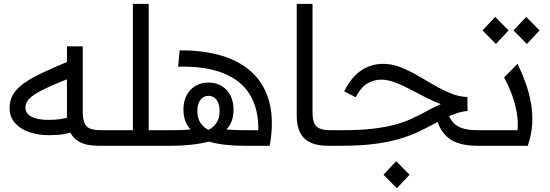

<svg xmlns="http://www.w3.org/2000/svg" viewBox="-20 -760 2865 1001"><path d="M235.2 -55.1Q176.6 -55.1 130.1 -71.9Q83.6 -88.8 56.8 -120.2Q30 -151.7 30 -195.7Q30 -236 47.8 -267.1Q65.6 -298.2 104.6 -325.9Q143.6 -353.5 206.4 -383Q269.2 -412.5 358.9 -449.2L376.2 -364.8Q293.8 -333.5 242 -310.3Q190.1 -287.1 161.8 -268.4Q133.4 -249.7 122.9 -233.4Q112.4 -217 112.4 -199Q112.4 -168.6 144 -151.7Q175.5 -134.9 235.2 -134.9Q264.9 -134.9 295.6 -139.2Q326.2 -143.6 361.6 -154.9L381.5 -81.1Q344.9 -66.1 311.5 -60.6Q278.2 -55.1 235.2 -55.1ZM493.6 0Q430.3 0 394.5 -20Q358.7 -39.9 343.8 -75.8Q329 -111.6 329 -157.9V-518.3H411.4V-175.2Q411.4 -124.8 430.1 -102.9Q448.8 -81.1 506.8 -81.1H537.4V0Z M725.2 -81.1H845.2V0H725.2ZM537 0V-81.1H672.8V-740H755.2V0Z M845 0V-81.1H875Q899 -81.1 924.6 -82.1Q950.1 -83.1 973.2 -84.8Q955.4 -104.2 945.9 -130Q936.3 -155.9 936.3 -188Q936.3 -230.9 952.7 -262.6Q969 -294.3 998.6 -311.9Q1028.3 -329.6 1066.9 -329.6Q1106.2 -329.6 1135.5 -311.9Q1164.9 -294.3 1181.2 -262.6Q1197.5 -230.9 1197.5 -188Q1197.5 -155.6 1188.3 -129.9Q1179.1 -104.2 1160.3 -84.8Q1184.7 -83.1 1210.1 -82.1Q1235.5 -81.1 1262.8 -81.1H1326.7Q1328.4 -193.2 1281.9 -268.1Q1235.4 -343 1141.9 -379.4Q1048.3 -415.8 908.6 -412.5L916.6 -497.5Q1042.6 -498.2 1139.7 -468.4Q1236.9 -438.5 1299.7 -377Q1362.5 -315.5 1385.7 -221.6Q1408.8 -127.6 1386.2 0H1250.3Q1197.9 0 1152.1 -5.5Q1106.3 -11 1068.3 -21.7Q1028.3 -11 977.6 -5.5Q926.9 0 875.6 0ZM1066.9 -82.9Q1093 -95.6 1109 -120.1Q1125 -144.7 1125 -180Q1125 -218.7 1109.3 -239.6Q1093.6 -260.4 1066.9 -260.4Q1040.9 -260.4 1024.9 -239.6Q1008.8 -218.7 1008.8 -180Q1008.8 -144.7 1024.8 -120.1Q1040.8 -95.6 1066.9 -82.9Z M1691.6 0Q1644 0 1612.2 -11.5Q1580.3 -23 1561.5 -43.8Q1542.7 -64.6 1534.8 -93.9Q1527 -123.2 1527 -157.9V-740H1609.4V-175.2Q1609.4 -141.5 1617.1 -120.6Q1624.8 -99.8 1645.6 -90.4Q1666.5 -81.1 1704.8 -81.1H1736.1V0Z M2468 0Q2407.4 0 2364.5 -15.3Q2321.7 -30.7 2295 -62.9Q2268.3 -95.1 2254.7 -144.5L2314.6 -171.7Q2325.6 -139.6 2344.4 -119.6Q2363.3 -99.5 2394.1 -90.3Q2425 -81.1 2470 -81.1H2494.3V0ZM1736 0V-81.1H1764Q1856.6 -81.1 1923.3 -88.9Q1990 -96.8 2038.6 -110Q2087.3 -123.1 2124.5 -140.3Q2161.6 -157.5 2195.6 -175.8Q2210.7 -184.5 2224.6 -191.5Q2238.5 -198.6 2251.8 -205.1Q2265.2 -211.6 2278.6 -217.3Q2241.2 -230.6 2200.7 -251.5Q2160.2 -272.3 2119.1 -294Q2078 -315.7 2039.5 -330.3Q2001 -344.8 1967.6 -344.8Q1931.2 -344.8 1896.9 -325.6Q1862.5 -306.4 1834.2 -253L1774.3 -283.6Q1799.3 -334.6 1830.9 -366.1Q1862.6 -397.5 1899.7 -412.4Q1936.9 -427.2 1976.9 -427.2Q2022.5 -427.2 2067 -409.9Q2111.5 -392.5 2155 -367.5Q2198.5 -342.5 2242.1 -317Q2285.6 -291.5 2329.4 -273.5Q2373.3 -255.5 2416.9 -254.5L2417.6 -181.4Q2389.9 -179.4 2361.7 -170Q2333.5 -160.7 2302.5 -145.4Q2271.5 -130 2233.5 -109.3Q2199.5 -91 2159 -71.8Q2118.5 -52.7 2064.7 -36.5Q2010.9 -20.3 1936.4 -10.2Q1862 0 1760 0ZM2048.9 221.4 1979.4 150.9 2045.6 80.3 2115.1 150.9Z M2494 0V-81.1H2678.4Q2681.8 -128.1 2674.1 -173Q2666.5 -217.9 2650 -263.3Q2633.5 -308.7 2608.1 -356.5L2678.5 -427.5Q2702.6 -377.2 2720.7 -326.3Q2738.9 -275.5 2748.2 -222.7Q2757.5 -169.8 2754.6 -114.4Q2751.6 -58.9 2731.6 0ZM2565.4 -530.8 2495.5 -601.4 2561.7 -671.9 2631.6 -601.4ZM2726.9 -530.8 2657.1 -601.4 2723.3 -671.9 2793.1 -601.4Z"/></svg>

Font: Lexend Medium
Style: Regular
Weight: 500
Designer: Bonnie Shaver-Troup, Thomas Jockin
Foundry: Lexend
Version: Version 1.005